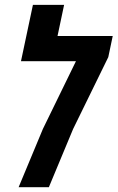

<svg xmlns="http://www.w3.org/2000/svg" viewBox="-20 -780 490 800"><path d="M219.7 -629.9H449.7L431.2 -542L284.7 -242.7L183.6 0H57.6L158.7 -242.7L296.4 -524.9H67.4L117.2 -759.8H247.1Z"/></svg>

Font: Open Sans Hebrew Condensed
Style: Bold Italic
Weight: 700
Width: 3
Italic angle: -12°
Foundry: Ascender Corporation, Yanek Iontef
Version: Version 2.001;PS 002.001;hotconv 1.0.70;makeotf.lib2.5.58329